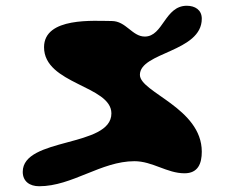

<svg xmlns="http://www.w3.org/2000/svg" viewBox="-20 -767 787 667"><path d="M59 -170C59 -137 83 -120 116 -120C231 -120 331 -207 447 -207C510 -207 560 -165 621 -165C668 -165 681 -199 681 -240C681 -392 466 -446 466 -507C466 -586 681 -586 681 -702C681 -733 657 -747 629 -747C552 -747 547 -640 483 -640C439 -640 418 -694 368 -694C309 -694 133 -709 133 -603C133 -474 367 -470 367 -373C367 -254 59 -291 59 -170Z"/></svg>

Font: CISF Camouflage Kit
Style: Ste
Weight: 400
Designer: Robert Jablonski, Jasper
Foundry: Cannot Into Space Fonts
Version: Version 1.27